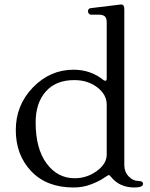

<svg xmlns="http://www.w3.org/2000/svg" viewBox="-20 -820 664 851"><path d="M518 -800Q531 -800 531 -779V-89Q531 -58 550.5 -38Q570 -18 592 -18Q614 -18 614 -5Q614 11 575 11Q510 11 472 -36Q466 -44 462.5 -44Q459 -44 438.5 -30Q418 -16 382.5 -2.5Q347 11 306 11Q187 11 118.5 -61Q50 -133 50 -243.5Q50 -354 126 -432.5Q202 -511 306 -511Q382 -511 439 -465Q443 -462 448 -462Q453 -462 453 -475V-720Q453 -740 444.5 -747.5Q436 -755 417 -755H383Q378 -755 374 -759.5Q370 -764 370 -769Q370 -783 383 -784L515 -800Q516 -800 518 -800ZM453 -135V-356Q453 -401 411 -433Q369 -465 309 -465Q228 -465 183 -414.5Q138 -364 138 -277Q138 -161 186.5 -95.5Q235 -30 311 -30Q365 -30 409 -62Q453 -94 453 -135Z"/></svg>

Font: Lustria
Style: Regular
Weight: 400
Designer: Matthew Desmond
Foundry: Matthew Desmond
Version: Version 001.001; ttfautohint (v1.6)